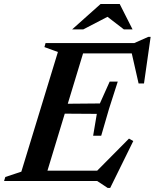

<svg xmlns="http://www.w3.org/2000/svg" viewBox="-47 -886 758 940"><path d="M236.5 -631.5 170.5 -655.5 176 -675H375L170 0H-27L-21 -19.5L57.5 -45.5ZM594.5 -640.5 620 -624.5H290.5L307 -675H610L679 -705.5H690.5L658 -477.5H631.5ZM480 34 428.5 0H100.5L117.5 -50.5H465L414 -35.5L584.5 -207.5L605.5 -195.5L492.5 34ZM448.5 -221.5H409L427 -328.5L205 -330L219.5 -377.5L442 -379.5L490 -486.5H529.5L487 -354ZM306 -742 445.5 -866.5H539L602 -742H559.5L470.5 -810.5H492.5L360.5 -742Z"/></svg>

Font: Newsreader 24pt SemiBold
Style: Italic
Weight: 600
Italic angle: -17°
Designer: Hugues Gentile
Foundry: Production Type
Version: Version 1.003